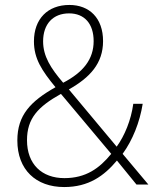

<svg xmlns="http://www.w3.org/2000/svg" viewBox="-20 -796 636 775"><path d="M260 -776C173 -776 117 -720 117 -629C117 -559 149 -511 204 -444C103 -387 50 -331 50 -229C50 -111 125 -41 239 -41C338 -41 400 -86 452 -148L531 -51H579L475 -175C515 -230 544 -302 556 -377H518C509 -311 483 -248 451 -204L258 -435C343 -483 396 -540 396 -630C396 -723 341 -776 260 -776ZM259 -742C321 -742 358 -700 358 -630C358 -557 316 -504 235 -462C185 -520 154 -569 154 -629C154 -699 194 -742 259 -742ZM226 -417 429 -175C381 -116 326 -77 240 -77C149 -77 89 -133 89 -230C89 -318 133 -365 226 -417Z"/></svg>

Font: Noto Sans Tamil UI SemiCondensed ExtraLight
Style: Regular
Weight: 200
Width: 4
Designer: Jelle Bosma - Monotype Design Team
Foundry: Monotype Imaging Inc.
Version: Version 2.004